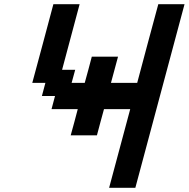

<svg xmlns="http://www.w3.org/2000/svg" viewBox="-20 -895 899 915"><path d="M500 0H625Q664.1 -146 742.2 -437.5Q820.3 -729 859.4 -875H734.4Q717.3 -812.5 683.8 -687.5Q650.4 -562.5 633.8 -500H508.8Q514.2 -520.5 525.6 -562.3Q537.1 -604 542.5 -625H417.5Q412.1 -604 400.9 -562.3Q389.6 -520.5 383.8 -500H321.3L338.4 -562.5H275.9L359.4 -875H234.4Q217.8 -812.5 184.3 -687.5Q150.9 -562.5 133.8 -500H196.3L179.7 -437.5H242.2L225.6 -375H350.6Q345.2 -354 334 -312.3Q322.8 -270.5 316.9 -250H441.9Q447.3 -270.5 458.5 -312.3Q469.7 -354 475.6 -375H600.6Q584 -312.5 550.3 -187.5Q516.6 -62.5 500 0Z"/></svg>

Font: Faithful 32x
Style: Oblique
Weight: 400
Foundry: Faithful Resource Pack
Version: Version 1.0; January 27, 2023